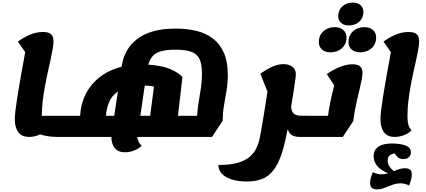

<svg xmlns="http://www.w3.org/2000/svg" viewBox="-20 -1019 3250 1464"><path d="M414 25Q374 25 332 17.5Q290 10 232 -14L283 -136H479L453 25ZM203 25Q145 25 119 -12Q93 -49 93 -107Q93 -134 97.5 -173.5Q102 -213 109.5 -261.5Q117 -310 126 -363Q135 -416 144.5 -468.5Q154 -521 163 -570Q172 -619 178 -658L210 -568L116 -702Q160 -734 208.5 -754.5Q257 -775 308 -775Q352 -775 370 -757.5Q388 -740 388 -704Q388 -680 381.5 -643.5Q375 -607 365 -561.5Q355 -516 343.5 -464.5Q332 -413 322 -357.5Q312 -302 305.5 -246.5Q299 -191 299 -138Q299 -103 302.5 -82.5Q306 -62 313 -49.5Q320 -37 330 -24Q302 1 268.5 13Q235 25 203 25ZM453 25 479 -136Q497 -136 500.5 -114.5Q504 -93 498 -55Q492 -18 481.5 3.5Q471 25 453 25Z M934 142Q892 142 869.5 124Q847 106 838 79Q829 52 829 25H454L480 -136H591Q595 -224 632.5 -299.5Q670 -375 739.5 -430Q809 -485 907 -510Q910 -532 920 -568Q930 -604 954.5 -644Q979 -684 1024 -720Q1069 -756 1141.5 -778.5Q1214 -801 1321 -801Q1407 -801 1479.5 -783Q1552 -765 1605 -724Q1658 -683 1687.5 -615.5Q1717 -548 1717 -449Q1717 -386 1707.5 -328.5Q1698 -271 1688 -215Q1678 -159 1678 -99L1597 25H1027Q1028 43 1036.5 61Q1045 79 1061 93Q1035 116 1001.5 129Q968 142 934 142ZM788 -136H851L879 -321Q830 -287 810.5 -237Q791 -187 788 -136ZM1050 -136H1125L1154 -359Q1141 -362 1123 -364Q1105 -366 1084 -367ZM1337 -136H1483Q1487 -196 1496 -248.5Q1505 -301 1512.5 -351.5Q1520 -402 1520 -457Q1520 -529 1501.5 -568.5Q1483 -608 1439 -624Q1395 -640 1318 -640Q1253 -640 1211.5 -629Q1170 -618 1146.5 -593.5Q1123 -569 1111 -526Q1219 -519 1282.5 -490.5Q1346 -462 1371 -431ZM454 25Q436 25 432.5 3Q429 -19 435 -56Q441 -93 451.5 -114.5Q462 -136 480 -136Z M2263 25Q2214 25 2191.5 -0.5Q2169 -26 2169 -78L2242 -27H2104L2200 -207Q2201 -172 2218 -155Q2235 -138 2268 -137L2343 -136L2317 25ZM1863 365Q1797 365 1748 349.5Q1699 334 1672 306Q1645 278 1645 239Q1733 239 1790 223Q1847 207 1880.5 179.5Q1914 152 1931.5 117.5Q1949 83 1958 46Q1962 29 1968.5 -7.5Q1975 -44 1983 -91Q1991 -138 1999 -188.5Q2007 -239 2014 -285Q2021 -331 2026 -364L2032 -289L1965 -457Q2018 -494 2060 -512Q2102 -530 2141 -530Q2185 -530 2210.5 -509Q2236 -488 2236 -453Q2236 -444 2233.5 -424.5Q2231 -405 2225 -364.5Q2219 -324 2207.5 -252Q2196 -180 2178 -67Q2157 65 2129 149.5Q2101 234 2063.5 281Q2026 328 1976.5 346.5Q1927 365 1863 365ZM2317 25 2343 -136Q2361 -136 2364.5 -114.5Q2368 -93 2362 -55Q2356 -18 2345.5 3.5Q2335 25 2317 25Z M2318 25 2344 -136H2556L2478 -114Q2482 -147 2487.5 -180Q2493 -213 2499.5 -245Q2506 -277 2513 -306Q2520 -335 2526.5 -361Q2533 -387 2538 -408L2537 -355L2472 -454Q2517 -486 2569 -507.5Q2621 -529 2668 -529Q2708 -529 2726 -512.5Q2744 -496 2744 -464Q2744 -445 2738.5 -415Q2733 -385 2724 -347.5Q2715 -310 2705 -268Q2695 -226 2687 -182.5Q2679 -139 2674 -97L2594 25ZM2318 25Q2300 25 2296.5 3Q2293 -19 2299 -56Q2305 -93 2315.5 -114.5Q2326 -136 2344 -136ZM2726 -620Q2685 -620 2661 -641.5Q2637 -663 2637 -697Q2637 -749 2671.5 -780.5Q2706 -812 2758 -812Q2799 -812 2823.5 -790.5Q2848 -769 2848 -734Q2848 -683 2813.5 -651.5Q2779 -620 2726 -620ZM2500 -620Q2459 -620 2435 -641.5Q2411 -663 2411 -697Q2411 -749 2445.5 -780.5Q2480 -812 2532 -812Q2573 -812 2597.5 -790.5Q2622 -769 2622 -734Q2622 -683 2587.5 -651.5Q2553 -620 2500 -620ZM2640 -825Q2603 -825 2581 -844.5Q2559 -864 2559 -895Q2559 -942 2590.5 -970.5Q2622 -999 2669 -999Q2707 -999 2729 -979.5Q2751 -960 2751 -928Q2751 -882 2719.5 -853.5Q2688 -825 2640 -825Z M2991 25Q2933 25 2907 -12Q2881 -49 2881 -107Q2881 -134 2885.5 -173.5Q2890 -213 2897.5 -261.5Q2905 -310 2914 -363Q2923 -416 2932.5 -468.5Q2942 -521 2951 -570Q2960 -619 2966 -658L2998 -568L2904 -702Q2948 -734 2996.5 -754.5Q3045 -775 3096 -775Q3140 -775 3158 -757.5Q3176 -740 3176 -704Q3176 -680 3169.5 -643.5Q3163 -607 3153 -561.5Q3143 -516 3131.5 -464.5Q3120 -413 3110 -357.5Q3100 -302 3093.5 -246.5Q3087 -191 3087 -138Q3087 -103 3090.5 -82.5Q3094 -62 3101 -49.5Q3108 -37 3118 -24Q3090 1 3056.5 13Q3023 25 2991 25ZM2853 425Q2831 425 2816.5 414.5Q2802 404 2802 376Q2802 359 2807.5 337.5Q2813 316 2823 294Q2840 302 2856.5 306Q2873 310 2889 310Q2913 310 2935.5 303Q2958 296 2977 285L3011 324Q2940 307 2900.5 283Q2861 259 2845 230.5Q2829 202 2829 173Q2829 137 2846.5 116.5Q2864 96 2888 87.5Q2912 79 2934 77Q2956 75 2965 75Q2978 75 3002.5 76.5Q3027 78 3052.5 84Q3078 90 3095.5 104Q3113 118 3113 143Q3113 164 3098 179Q3083 194 3056 194Q3029 194 3012.5 179Q2996 164 2991 151Q2973 152 2954.5 164Q2936 176 2936 205Q2936 230 2950 250.5Q2964 271 2981.5 284.5Q2999 298 3008 304L2940 301Q2974 291 3005 277.5Q3036 264 3070 264Q3092 264 3106 274Q3120 284 3120 312Q3120 329 3114.5 351Q3109 373 3099 395Q3083 387 3066.5 383Q3050 379 3034 379Q3002 379 2971.5 390.5Q2941 402 2912 413.5Q2883 425 2853 425Z"/></svg>

Font: Lemonada
Style: Regular
Weight: 400
Designer: Mohamed Gaber (Arabic), Eduardo Tunni (Latin)
Foundry: Kief Type Foundry
Version: Version 4.005